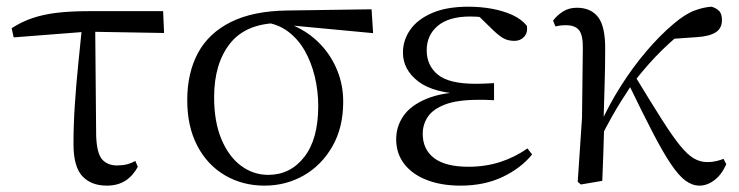

<svg xmlns="http://www.w3.org/2000/svg" viewBox="-20 -551 2252 585"><path d="M21.7 -437.1 15.5 -465Q45.8 -484.8 79 -495.9Q112.2 -507.1 153.9 -512.1Q195.6 -517 251.4 -517H477L479.9 -450.5L245.4 -454.5ZM305.2 14.6Q257.7 14.6 230.8 -14.3Q203.9 -43.2 203.9 -112.1Q203.9 -170.4 208 -232.2Q212.1 -293.9 218.4 -355.7Q224.8 -417.4 230.5 -474.9H270L273 -136.8Q275 -83.2 291.5 -65Q307.9 -46.9 336.5 -46.9Q353.3 -46.9 366.7 -50.3Q380.1 -53.7 392.3 -60.7L399.9 -42.7Q385 -15 361.8 -0.2Q338.6 14.6 305.2 14.6Z M786 14.6Q719.2 14.6 665.5 -16.8Q611.8 -48.2 581.1 -106.9Q550.5 -165.5 550.5 -245.6Q550.5 -328.5 583 -389.2Q615.6 -450 683.2 -483.8Q750.9 -517.6 854.8 -519L1112.1 -522.7L1116.8 -450L850.1 -475.1L833.2 -481Q730.5 -480.5 681.4 -419.1Q632.4 -357.7 632.4 -254.5Q632.4 -179.9 654.6 -126.9Q676.9 -73.9 714.2 -46.1Q751.6 -18.2 797.4 -18.2Q864.4 -18.2 907 -72.6Q949.6 -127 949.6 -227.7Q949.6 -274.5 939 -318.2Q928.4 -361.8 908.1 -397.3Q887.7 -432.7 857 -455.4Q826.4 -478.1 785.6 -483L799 -492Q846.9 -487.6 888.2 -466.6Q929.5 -445.6 960.2 -411.9Q990.9 -378.2 1008.3 -334.6Q1025.7 -291.1 1025.7 -240.9Q1025.7 -162.3 992.7 -104.9Q959.8 -47.5 905.5 -16.4Q851.2 14.6 786 14.6Z M1383.3 14.6Q1325 14.6 1280.7 -2.5Q1236.3 -19.6 1211.7 -51.5Q1187.1 -83.4 1187.1 -126.7Q1187.1 -165.3 1208.9 -197.3Q1230.7 -229.3 1278.5 -249.5Q1326.3 -269.8 1403.7 -271.6V-263.4Q1300.9 -266.8 1254.3 -302.9Q1207.7 -339 1207.7 -390.7Q1207.7 -428.3 1229.7 -460Q1251.6 -491.8 1296.1 -511.2Q1340.6 -530.6 1407.8 -530.6Q1443.9 -530.6 1478.4 -524.4Q1513 -518.1 1541.3 -505.3Q1569.6 -492.4 1585.6 -471.9Q1588.2 -450.8 1576.8 -438.7Q1565.5 -426.5 1547.6 -426.5Q1530.7 -426.5 1517.7 -432.4Q1504.7 -438.4 1484.9 -456.8L1427.6 -512.6L1483.7 -511.5L1493 -491.9Q1467.4 -496.3 1449.7 -498.5Q1432.1 -500.7 1412.7 -500.7Q1348 -500.7 1314 -472.4Q1280.1 -444.1 1280.1 -397.6Q1280.1 -351.6 1314 -323.6Q1347.8 -295.7 1429.2 -295.7Q1441.3 -295.7 1454.2 -296.2Q1467.1 -296.7 1485.3 -297.7V-245.7Q1465.9 -246.9 1456.4 -246.9Q1447 -246.9 1438.6 -246.9Q1373.1 -246.9 1336.1 -232.6Q1299.1 -218.4 1283.6 -195.2Q1268 -172 1268 -143.3Q1268 -95.8 1302.7 -69.3Q1337.4 -42.9 1407.6 -42.9Q1458.3 -42.9 1503.3 -57.2Q1548.3 -71.5 1586.9 -98.8L1601.3 -80.5Q1567.8 -38.9 1511.8 -12.1Q1455.9 14.6 1383.3 14.6Z M1750 11.1 1740.2 3.1 1753.3 -191.8 1755.8 -402.2Q1756.6 -443.1 1744.6 -458.6Q1732.6 -474.2 1704.2 -474.2Q1695.6 -474.2 1688 -473.3Q1680.3 -472.4 1672.5 -470.4L1665.1 -488Q1676.4 -503.6 1694.7 -515.5Q1713 -527.4 1737.6 -527.4Q1780.5 -527.4 1802.7 -498.4Q1824.9 -469.3 1823.9 -397.8Q1823.9 -346.1 1822.1 -289.8Q1820.3 -233.4 1818.8 -177.6L1821 -174.4Q1819.8 -130 1818.4 -86.7Q1817.1 -43.4 1815.1 0ZM1808.7 -128.6 1794.1 -155.3H1801.2L1808.1 -171Q1836 -232.9 1872.3 -289.9Q1908.5 -346.8 1949.6 -395.1Q1990.8 -443.4 2032.1 -478.1Q2066.9 -507.7 2094.9 -518.4Q2122.8 -529 2147.7 -530.6Q2160.6 -527.2 2170.2 -518.5Q2179.7 -509.8 2179.7 -489.9Q2179.7 -464.7 2160.8 -452.6Q2141.9 -440.5 2104.1 -437.9L2014.1 -431.6L2086.1 -474.7Q2041.4 -441.2 1998.4 -399.5Q1955.4 -357.7 1910.8 -300.4L1905.2 -293.4Q1887.3 -266.1 1872.9 -243.4Q1858.6 -220.8 1843.8 -194.4Q1829 -168.1 1808.7 -128.6ZM2111.4 14.6Q2089.6 14.6 2068.9 -0.4Q2048.3 -15.4 2024.6 -50.5Q2000.8 -85.6 1969.6 -145.5Q1938.4 -205.4 1894.8 -295.8L1916 -317.2Q1963.7 -238.7 1995.9 -188Q2028 -137.3 2051.2 -108.6Q2074.4 -79.9 2093.8 -68.5Q2113.2 -57.1 2135.3 -57.1Q2150 -57.1 2162.9 -60.3Q2175.9 -63.4 2184.5 -67L2192.9 -50.7Q2179.1 -19.1 2156.9 -2.2Q2134.7 14.6 2111.4 14.6Z"/></svg>

Font: Noto Serif KR
Style: Regular
Weight: 200
Designer: Ryoko NISHIZUKA 西塚涼子 (kana & ideographs); Frank Grießhammer (Latin, Greek & Cyrillic); Wenlong ZHANG 张文龙 (bopomofo); San
Foundry: Adobe
Version: Version 2.001;hotconv 1.1.0;makeotfexe 2.6.0